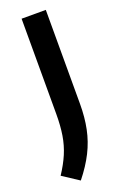

<svg xmlns="http://www.w3.org/2000/svg" viewBox="-173 -590 551 868"><g transform="rotate(-20 102.0 -155.5)"><path d="M56.5 234 -22 182.5Q6.5 139.5 23.5 99.5Q40.5 59.5 47.8 14.8Q55 -30 55 -86.5V-545H171.5V-93Q171.5 -28 160.2 26.5Q149 81 123.8 131.2Q98.5 181.5 56.5 234Z"/></g></svg>

Font: Encode Sans Condensed SemiBold
Style: Regular
Weight: 600
Width: 3
Designer: Multiple Designers
Foundry: Impallari Type
Version: Version 3.000; ttfautohint (v1.8.3) -l 8 -r 50 -G 200 -x 14 